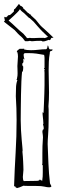

<svg xmlns="http://www.w3.org/2000/svg" viewBox="-40 -953 320 983"><path d="M11 -876H8Q2 -876 1 -873L-2 -871V-869Q-6 -868 -8 -864L-18 -867L-17 -856Q-17 -854 -16 -852.5Q-15 -851 -14 -849L-20 -844L-16 -839L35 -799Q43 -790 51 -781.5Q59 -773 69 -765L77 -757Q82 -751 85 -746.5Q88 -742 90 -742H103Q105 -742 113 -744Q121 -742 121 -742H127Q133 -742 138.5 -743Q144 -744 169 -744L176 -743L178 -740L182 -741Q187 -741 193 -743Q199 -745 210 -749L214 -747L221 -753Q220 -754 220 -755L221 -756Q223 -758 223 -759L234 -760L209 -784Q197 -795 190 -801.5Q183 -808 176 -814Q169 -820 162 -828.5Q155 -837 143 -852L118 -875L119 -877L111 -881Q110 -883 109 -883.5Q108 -884 106 -886H104L95 -895Q90 -901 84 -906L77 -912L79 -914L73 -919Q69 -923 65 -923L57 -933L37 -908Q33 -907 32 -904Q31 -901 31 -899V-894Q26 -889 21 -884.5Q16 -880 11 -876ZM86 -773Q84 -775 83 -776.5Q82 -778 81 -779L80 -780Q59 -797 41.5 -814Q24 -831 4 -848Q5 -849 13 -856Q21 -863 30.5 -872Q40 -881 48.5 -889.5Q57 -898 60 -903L62 -906Q67 -898 74.5 -892.5Q82 -887 83 -886L110 -860V-862L132 -842Q145 -827 152.5 -818.5Q160 -810 166 -803.5Q172 -797 179 -790Q186 -783 198 -772L206 -764Q204 -763 201 -762.5Q198 -762 195 -760L189 -758L185 -759H158Q149 -759 144 -758.5Q139 -758 135 -758H126Q124 -758 121.5 -758Q119 -758 114 -759H111Q110 -758 100 -758H98L94 -764ZM197 -701Q178 -701 158.5 -698.5Q139 -696 119 -696Q96 -696 83 -700L84 -704Q80 -703 77.5 -703Q75 -703 74 -703H64H60Q61 -703 53.5 -698Q46 -693 46 -686H49Q52 -675 52 -664Q52 -652 50.5 -639.5Q49 -627 49 -615Q49 -610 49.5 -601Q50 -592 50 -578Q50 -565 48.5 -559.5Q47 -554 47 -548Q46 -549 46 -550L45 -544L49 -543Q42 -523 42 -502Q42 -481 41 -460Q43 -428 44 -398.5Q45 -369 45 -339Q45 -254 40 -171.5Q35 -89 32 2L36 0Q38 0 39 4Q40 8 45 8V9Q45 10 47 10Q49 10 60.5 6Q72 2 75 0L79 -2H81Q83 -2 89.5 -1.5Q96 -1 107 -1H143Q174 -1 187.5 2.5Q201 6 212 6Q214 6 218.5 5Q223 4 223 0L216 -14Q210 -65 208 -115Q206 -165 204 -216Q204 -233 206.5 -265.5Q209 -298 209 -346V-377Q209 -385 209 -393Q209 -401 208 -409Q211 -443 211 -479Q211 -508 210 -536.5Q209 -565 209 -592Q209 -615 210 -637Q211 -659 215 -681V-684Q215 -691 222 -692Q229 -693 229 -700H215Q210 -704 209 -710.5Q208 -717 205 -721Q203 -716 202.5 -710.5Q202 -705 197 -701ZM187 -595Q188 -588 188 -580.5Q188 -573 188 -565V-517Q188 -496 187 -474Q186 -452 185.5 -432.5Q185 -413 184 -397.5Q183 -382 183 -375L181 -376Q181 -377 179 -379Q178 -378 178 -369Q180 -349 181 -338Q182 -327 182 -322Q182 -317 181 -317H180Q184 -304 184 -296Q184 -295 182 -289Q181 -290 180 -290Q177 -284 177 -278Q180 -258 180 -250Q178 -225 177.5 -205Q177 -185 177 -168V-122Q177 -112 176 -112V-107L179 -108V-71Q179 -60 178.5 -49Q178 -38 176 -27Q173 -30 171 -29.5Q169 -29 164 -35Q164 -27 145 -27Q126 -27 81 -26Q77 -33 77 -47Q77 -56 78.5 -65Q80 -74 80 -83Q80 -91 79.5 -102.5Q79 -114 78.5 -126.5Q78 -139 77 -151.5Q76 -164 75 -174V-182L76 -180V-181Q76 -185 74.5 -200.5Q73 -216 71 -238.5Q69 -261 67.5 -287Q66 -313 66 -339Q66 -362 66.5 -397Q67 -432 67.5 -468Q68 -504 69.5 -536Q71 -568 73 -585Q79 -585 79 -612Q74 -617 74 -621Q74 -623 74.5 -626Q75 -629 75 -631L76 -629Q80 -632 80 -639Q80 -643 79.5 -646.5Q79 -650 79 -653Q86 -648 86 -648L83 -657Q82 -662 81.5 -666Q81 -670 81 -672Q81 -681 90 -681H108Q128 -681 147 -678.5Q166 -676 186 -672Q187 -667 187.5 -663Q188 -659 188 -656V-604L187 -605L185 -603Q185 -601 187 -599.5Q189 -598 189 -596V-594Q188 -595 187 -595Z"/></svg>

Font: Londrina Sketch
Style: Regular
Weight: 400
Designer: Marcelo Magalhaes
Foundry: Marcelo Magalhães
Version: Version 1.002